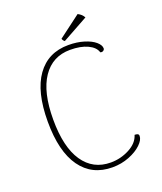

<svg xmlns="http://www.w3.org/2000/svg" viewBox="-154 -940 885 1051"><g transform="rotate(-20 288.0 -415.0)"><path d="M70 -344Q70 -518 135 -609Q200 -700 319 -700Q369 -700 409.5 -687.5Q450 -675 472.5 -655.5Q495 -636 495 -617Q495 -609 487 -604Q479 -599 470 -603Q461 -634 420.5 -653Q380 -672 319 -672Q216 -672 159 -588Q102 -504 102 -344Q102 -184 159 -100Q216 -16 319 -16Q377 -16 428 -43Q479 -70 492 -114Q503 -114 509.5 -111Q516 -108 516 -99Q516 -76 489 -50Q462 -24 416.5 -6Q371 12 319 12Q200 12 135 -79Q70 -170 70 -344ZM309 -727Q305 -729 301 -734.5Q297 -740 296 -745L425 -842Q449 -830 459 -810Z"/></g></svg>

Font: Arima Madurai Thin
Style: Regular
Weight: 250
Designer: Joana Correia and Natanael Gama
Foundry: NDISCOVER
Version: Version 1.020; ttfautohint (v1.5) -l 7 -r 28 -G 50 -x 13 -D 